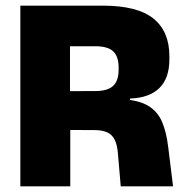

<svg xmlns="http://www.w3.org/2000/svg" viewBox="-20 -659 655 679"><path d="M407 0 397 -116.5Q394.5 -147 385.5 -165Q376.5 -183 359 -191Q341.5 -199 313 -199L178 -199.5V-336.5L317 -337Q360.5 -337 380 -355.2Q399.5 -373.5 399.5 -412V-420.5Q399.5 -459 380.5 -477.2Q361.5 -495.5 317 -495.5H177.5V-639H343.5Q466 -639 522.5 -593.5Q579 -548 579 -460.5V-449Q579 -382.5 543.8 -347.8Q508.5 -313 440 -310.5V-284.5L412 -308.5Q471.5 -304.5 504.2 -284.8Q537 -265 552.8 -228.8Q568.5 -192.5 575 -138L592 0ZM52 0V-639H227.5V-287L228.5 -220V0Z"/></svg>

Font: Anek Bangla Medium ExtraBold
Style: Regular
Weight: 800
Version: Version 1.003